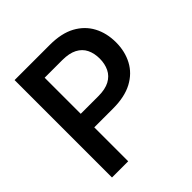

<svg xmlns="http://www.w3.org/2000/svg" viewBox="-194 -871 1014 1014"><g transform="rotate(-45 313.0 -364.0)"><path d="M68.4 0V-727.5H331.5Q418 -727.5 474.6 -696.8Q531.2 -666 559.8 -612.3Q588.4 -558.6 588.4 -489.7Q588.4 -421.9 559.8 -368.2Q531.2 -314.5 473.9 -283.9Q416.5 -253.4 330.1 -253.4H154.3V-354.5H321.3Q373 -354.5 405 -371.8Q437 -389.2 451.9 -419.9Q466.8 -450.7 466.8 -489.7Q466.8 -529.8 451.9 -560.1Q437 -590.3 404.8 -607.2Q372.6 -624 320.8 -624H189.5V0Z"/></g></svg>

Font: Inter Cardless Tabular Medium
Style: Regular
Weight: 500
Designer: Rasmus Andersson
Foundry: rsms
Version: Version 4.000;git-4fc901f